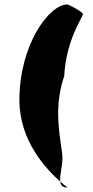

<svg xmlns="http://www.w3.org/2000/svg" viewBox="-20 -748 415 861"><path d="M67 -299C67 -114 190 13 250 66C247 39 260 -3 260 -39C260 -98 212 -246 268 -407C276 -568 352 -674 352 -684C352 -695 288 -728 282 -728C200 -728 67 -547 67 -299ZM250 66C252 83 261 93 282 93C284 93 270 84 250 66Z"/></svg>

Font: Ampere
Style: UltExt
Weight: 400
Version: Version 1